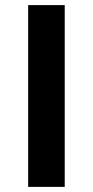

<svg xmlns="http://www.w3.org/2000/svg" viewBox="-20 -729 362 749"><path d="M232.5 0V-709.1H89.9V0Z"/></svg>

Font: Estedad VF
Style: Regular
Weight: 100
Designer: Amin Abedi
Version: Version 7.3